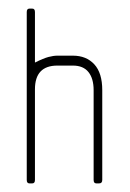

<svg xmlns="http://www.w3.org/2000/svg" viewBox="-20 -425 301 445"><path d="M210 0H203Q197 0 197 -8V-216Q197 -243 185 -258Q173 -273 149 -273H113Q61 -273 61 -218V-8Q61 0 55 0H48Q42 0 42 -8V-397Q42 -405 48 -405H55Q61 -405 61 -397V-280Q81 -290 92.5 -293Q104 -296 113 -296H149Q180 -296 198.5 -276Q217 -256 217 -216V-8Q217 0 210 0Z"/></svg>

Font: Chathura Light
Style: Regular
Weight: 300
Designer: Appaji Ambarisha Darbha
Foundry: Aditya Fonts
Version: Version 1.001 2016